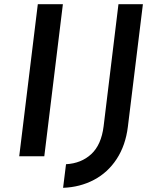

<svg xmlns="http://www.w3.org/2000/svg" viewBox="-20 -748 744 919"><path d="M281 -728 192 0H72L161 -728ZM282 151 296 38Q369 34 417 -10.5Q465 -55 476 -144L547 -728H664L592 -141Q581 -52 538.5 13Q496 78 429.5 113Q363 148 282 151Z"/></svg>

Font: Josefin Sans SemiBold
Style: Italic
Weight: 600
Italic angle: -7°
Designer: Santiago Orozco
Foundry: Typemade
Version: Version 2.000